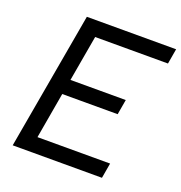

<svg xmlns="http://www.w3.org/2000/svg" viewBox="-126 -802 861 911"><g transform="rotate(20 304.5 -346.5)"><path d="M36.6 0H487.3L500.5 -76.7H133.8L174.3 -309.1H454.1L467.3 -385.3H188L228.5 -616.7H596.2L609.4 -693.4H158.7Z"/></g></svg>

Font: Cascadia Mono SemiLight
Style: Italic
Weight: 350
Italic angle: -10°
Monospace: yes
Designer: Aaron Bell
Foundry: Saja Typeworks
Version: Version 2404.023